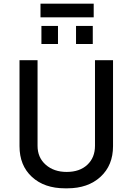

<svg xmlns="http://www.w3.org/2000/svg" viewBox="-20 -1013 720 1043"><path d="M200 -993H489V-919H200ZM295 -872V-774H205V-872ZM484 -872V-774H393V-872ZM86 -686H184V-221Q184 -157 228.5 -118Q273 -79 342 -79Q413 -79 454.5 -118Q496 -157 496 -221V-686H594V-219Q594 -115 526 -52.5Q458 10 346 10H333Q221 10 153.5 -52Q86 -114 86 -219Z"/></svg>

Font: Chivo
Style: Regular
Weight: 400
Designer: Hector Gatti
Foundry: Omnibus-Type
Version: Version 1.007;PS 001.007;hotconv 1.0.88;makeotf.lib2.5.64775